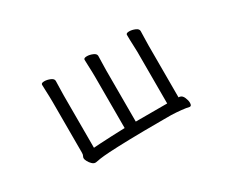

<svg xmlns="http://www.w3.org/2000/svg" viewBox="-85 -726 1169 985"><g transform="rotate(-30 500.0 -233.5)"><path d="M808 9Q792 5 763.5 2Q735 -1 705 -2H656Q531 -2 454.5 0Q378 2 337.5 4.5Q297 7 278.5 10Q260 13 250 15H246Q237 15 227.5 6Q218 -3 211.5 -15Q205 -27 205 -34Q205 -41 208.5 -46.5Q212 -52 212 -64V-366Q212 -376 211.5 -395.5Q211 -415 210 -436Q209 -457 209 -468Q209 -478 228 -478Q244 -478 262 -470.5Q280 -463 280 -450Q280 -438 279 -411Q278 -384 278 -366V-55Q286 -56 315.5 -57.5Q345 -59 385 -61Q425 -63 465 -64V-368Q465 -378 464.5 -397.5Q464 -417 463 -438Q462 -459 462 -470Q462 -480 481 -480Q497 -480 515 -472.5Q533 -465 533 -452Q533 -440 532 -413Q531 -386 531 -368V-64H717V-370Q717 -380 716 -399.5Q715 -419 714.5 -440Q714 -461 714 -472Q714 -482 733 -482Q749 -482 767 -474.5Q785 -467 785 -454Q785 -442 784 -415Q783 -388 783 -370V-62Q790 -62 792 -61Q805 -58 812.5 -40.5Q820 -23 820 -9Q820 9 810 9Z"/></g></svg>

Font: Moon Stars Kai HW
Style: Regular
Weight: 400
Designer: GuiWonder
Version: Version 1.101